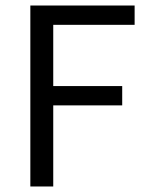

<svg xmlns="http://www.w3.org/2000/svg" viewBox="-20 -676 534 696"><path d="M90 0V-656H468V-586H173V-364H423V-294H173V0Z"/></svg>

Font: Toshiba Sans
Style: Regular
Weight: 400
Designer: Paul D. Hunt
Foundry: Toshiba Corporation
Version: Version 2.020;PS 2.0;hotconv 1.0.86;makeotf.lib2.5.63406